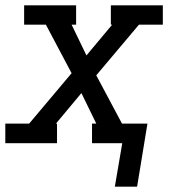

<svg xmlns="http://www.w3.org/2000/svg" viewBox="-30 -540 650 724"><path d="M487 164H403L431 0H317V-74H333L277 -189L181 -74H185V0H-10V-74H80L240 -264L143 -447H61V-520H257V-447H240L296 -331L393 -447H388V-520H584V-447H494L333 -256L430 -74H526Z"/></svg>

Font: Iosevka Etoile Oblique
Style: Regular
Weight: 400
Italic angle: -9°
Designer: Belleve Invis
Foundry: Belleve Invis
Version: Version 15.5.2; ttfautohint (v1.8.4)